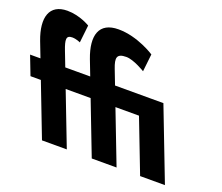

<svg xmlns="http://www.w3.org/2000/svg" viewBox="-301 -1081 1487 1287"><g transform="rotate(20 442.5 -437.5)"><path d="M810 0H987L789.4 -513H444.4L404.3 -617C376.9 -688 381 -719 451 -719C504 -719 588 -667 588 -667L601.9 -792C601.9 -792 476.9 -875 338.9 -875C198.9 -875 168.6 -772 225.4 -622L267.4 -513H89.4L49.3 -617C21.9 -688 20.4 -718 65.4 -718C94.4 -718 123.8 -704 123.8 -704L137.6 -829C137.6 -829 63.9 -875 -26.1 -875C-154.1 -875 -186.4 -772 -129.6 -622L-87.6 -513H-161.6L-109.6 -378H-35.6L110 0H287L141.4 -378H319.4L465 0H642L496.4 -378H664.4Z"/></g></svg>

Font: Hussar
Style: BdOpOblFour
Weight: 700
Foundry: Cannot Into Space Fonts
Version: Version 2.00